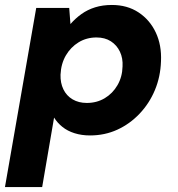

<svg xmlns="http://www.w3.org/2000/svg" viewBox="-37 -534 717 774"><path d="M-17 220 109 -502H242L247 -437Q267 -460 291.5 -477.5Q316 -495 346.5 -504.5Q377 -514 414 -514Q476 -514 521.5 -484Q567 -454 591 -403Q615 -352 612 -287Q610 -225 587.5 -171Q565 -117 525.5 -75.5Q486 -34 435.5 -11Q385 12 326 12Q292 12 263.5 3Q235 -6 214.5 -22.5Q194 -39 181 -60L133 220ZM313 -119Q353 -119 385 -138Q417 -157 436.5 -190.5Q456 -224 457 -266Q459 -299 446.5 -325.5Q434 -352 410 -367.5Q386 -383 352 -383Q312 -383 280 -363.5Q248 -344 228.5 -310.5Q209 -277 207 -233Q206 -200 218.5 -174Q231 -148 255.5 -133.5Q280 -119 313 -119Z"/></svg>

Font: DM Sans 16pt Black
Style: Italic
Weight: 900
Italic angle: -10°
Version: Version 4.004;gftools[0.9.30]